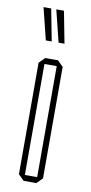

<svg xmlns="http://www.w3.org/2000/svg" viewBox="-82 -735 363 770"><g transform="rotate(10 99.0 -350.0)"><path d="M74 -476V-500H125L148 -477V-476ZM73 0 50 -23V-24H124V0ZM50 -24V-477L73 -500H74V-24ZM124 0V-476H148V-23L125 0ZM115 -570 83 -699V-700H114L139 -570ZM63 -570 31 -699V-700H62L87 -570Z"/></g></svg>

Font: Foldit Thin
Style: Regular
Weight: 100
Designer: Sophia Tai
Foundry: Sophia Tai
Version: Version 1.003